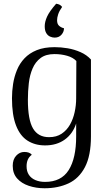

<svg xmlns="http://www.w3.org/2000/svg" viewBox="-20 -773 577 1026"><path d="M218 233Q173 233 134 220Q95 207 71.5 180.5Q48 154 48 113Q48 79 66.5 59Q85 39 110 39Q138 39 150 54Q135 65 128.5 80.5Q122 96 122 115Q122 143 134.5 161.5Q147 180 169.5 189.5Q192 199 221 199Q307 199 347 136Q387 73 387 -45Q387 -59 387 -77.5Q387 -96 387 -113Q369 -58 326 -27Q283 4 221 4Q167 4 127 -21.5Q87 -47 65.5 -103Q44 -159 44 -248Q44 -286 50 -324.5Q56 -363 70.5 -398.5Q85 -434 111 -461.5Q137 -489 176.5 -505Q216 -521 272 -521Q306 -521 341.5 -515Q377 -509 410 -494.5Q443 -480 466 -455V-45Q466 59 434 120Q402 181 346 207Q290 233 218 233ZM242 -40Q282 -40 309.5 -58.5Q337 -77 354 -107Q371 -137 379 -174Q387 -211 387 -248L388 -447Q370 -466 338.5 -475Q307 -484 271 -484Q225 -484 197 -463Q169 -442 154 -407Q139 -372 134 -328.5Q129 -285 129 -240Q129 -133 156.5 -86.5Q184 -40 242 -40ZM280 -753Q290 -752 298 -748Q306 -744 312 -736Q297 -715 291 -697Q285 -679 285 -665Q285 -644 296.5 -634.5Q308 -625 322 -622Q322 -603 308.5 -587.5Q295 -572 272 -572Q260 -572 247.5 -577.5Q235 -583 227 -596.5Q219 -610 219 -633Q219 -656 231.5 -684Q244 -712 280 -753Z"/></svg>

Font: Arima
Style: Regular
Weight: 400
Designer: Joana Correia and Natanael Gama
Foundry: NDISCOVER
Version: Version 1.101;gftools[0.9.23]